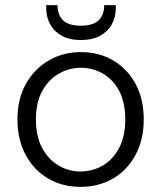

<svg xmlns="http://www.w3.org/2000/svg" viewBox="-20 -716 629 748"><path d="M293 12Q224 12 168.5 -20Q113 -52 80.5 -111.5Q48 -171 48 -250Q48 -331 81 -389.5Q114 -448 170 -480.5Q226 -513 295 -513Q366 -513 421 -480.5Q476 -448 508 -389.5Q540 -331 540 -250Q540 -171 507.5 -111.5Q475 -52 419.5 -20Q364 12 293 12ZM293 -48Q340 -48 379.5 -70.5Q419 -93 443.5 -138.5Q468 -184 468 -250Q468 -318 444 -362.5Q420 -407 380.5 -429.5Q341 -452 295 -452Q250 -452 210 -429.5Q170 -407 145 -362.5Q120 -318 120 -250Q120 -184 144.5 -139Q169 -94 208.5 -71Q248 -48 293 -48ZM295 -560Q250 -560 220 -577Q190 -594 175 -622Q160 -650 160 -683V-696H204Q204 -658 225.5 -637Q247 -616 295 -616Q343 -616 364.5 -637Q386 -658 386 -696H431V-683Q431 -650 416 -622Q401 -594 370.5 -577Q340 -560 295 -560Z"/></svg>

Font: DM Sans 18pt Light
Style: Regular
Weight: 300
Designer: Colophon Foundry, Jonny Pinhorn
Foundry: Colophon Foundry
Version: Version 4.004;gftools[0.9.30]